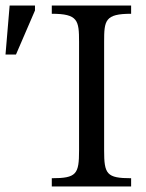

<svg xmlns="http://www.w3.org/2000/svg" viewBox="-33 -677 531 697"><path d="M443 0V-30C354 -30 345 -45 345 -131V-525C345 -603 348 -627 443 -627V-657H155V-627C250 -627 254 -603 254 -525V-131C254 -45 245 -30 155 -30V0ZM25 -479 94 -639V-657H2L-13 -479Z"/></svg>

Font: STIX Two Text
Style: Regular
Weight: 400
Designer: Ross Mills, John Hudson & Paul Hanslow, Tiro Typeworks Ltd; with prior portions MicroPress Inc., and Coen Hoffman.
Foundry: Tiro Typeworks Ltd
Version: Version 2.13 b171